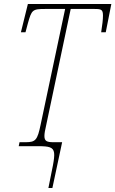

<svg xmlns="http://www.w3.org/2000/svg" viewBox="-20 -734 579 964"><path d="M223 210H243L292 -20H249C216 -20 203 -25 203 -51C203 -64 206 -80 212 -106L335 -689H454C489 -689 497 -686 497 -655C497 -636 494 -611 488 -572H511L539 -714H120L85 -572H108L120 -617C139 -684 142 -689 207 -689H307L184 -108C168 -31 159 -20 109 -20H78L74 0H173C279 0 260 19 223 210Z"/></svg>

Font: Noto Serif Condensed Thin
Style: Italic
Weight: 100
Width: 3
Italic angle: -12°
Designer: Monotype Design Team
Foundry: Monotype Imaging Inc.
Version: Version 2.013